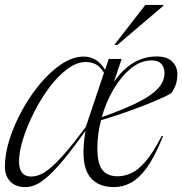

<svg xmlns="http://www.w3.org/2000/svg" viewBox="-21 -752 743 782"><path d="M643 -197.5Q609.5 -113.5 576.8 -68.8Q544 -24 511 -7Q478 10 443.5 10Q367.5 10 337 -44.2Q306.5 -98.5 327.5 -219.5Q274 -144.5 235.8 -99Q197.5 -53.5 170 -30Q142.5 -6.5 122 1.8Q101.5 10 83.5 10Q42.5 10 20.8 -12.8Q-1 -35.5 -1 -74.5Q-1 -125 18 -185Q37 -245 69.8 -304.2Q102.5 -363.5 144 -412.8Q185.5 -462 230.8 -491.8Q276 -521.5 320 -521.5Q374.5 -521.5 407 -467.5L422 -512H474.5L443 -418.5Q515 -522 616.5 -522Q659 -522 679.8 -501.8Q700.5 -481.5 701.5 -452.5Q702 -434.5 696.8 -413.8Q691.5 -393 676 -372Q650 -357 602.2 -337.2Q554.5 -317.5 498.5 -297.5Q442.5 -277.5 390.5 -262.5Q375.5 -204.5 375.5 -148.5Q375.5 -84.5 396.5 -59.2Q417.5 -34 458 -34Q484.5 -34 512.5 -46.2Q540.5 -58.5 571.5 -94Q602.5 -129.5 638 -199ZM596 -506Q553 -506 513.2 -474Q473.5 -442 442.2 -389.5Q411 -337 393.5 -275Q476 -304 527 -328.5Q578 -353 604.8 -375.2Q631.5 -397.5 641 -418.5Q655.5 -452 644.2 -479Q633 -506 596 -506ZM56.5 -94.5Q56.5 -33 106 -33Q122 -33 140.5 -40Q159 -47 183.8 -67.5Q208.5 -88 243.8 -128.2Q279 -168.5 328.5 -235L402.5 -455.5Q387.5 -481 369 -490.2Q350.5 -499.5 329 -499.5Q291 -499.5 252.2 -470.2Q213.5 -441 178.5 -393.8Q143.5 -346.5 116 -291.5Q88.5 -236.5 72.5 -184.5Q56.5 -132.5 56.5 -94.5ZM444.5 -569 571 -732H645L644.5 -728.5L457 -569Z"/></svg>

Font: Newsreader Display Light
Style: Italic
Weight: 300
Italic angle: -17°
Designer: Hugues Gentile
Foundry: Production Type
Version: Version 1.001